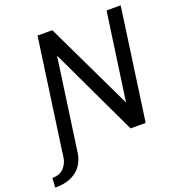

<svg xmlns="http://www.w3.org/2000/svg" viewBox="-217 -823 1046 1124"><g transform="rotate(-20 305.5 -261.0)"><path d="M44 0 142 -697H234L508 -124H491L572 -697H660L562 0H468L196 -575H213L132 0ZM-65 175 -61 116Q-13 116 11.5 88Q36 60 40 29Q40 27 42 16.5Q44 6 45 -2L132 0L128 29Q122 71 99.5 104Q77 137 36.5 156Q-4 175 -65 175Z"/></g></svg>

Font: Hanken Grotesk
Style: Italic
Weight: 400
Italic angle: -8°
Designer: Alfredo Marco Pradil
Foundry: Hanken Design Co.
Version: Version 3.013